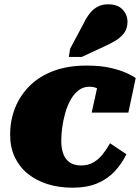

<svg xmlns="http://www.w3.org/2000/svg" viewBox="-20 -857 649 890"><path d="M356 -90Q389 -90 413.5 -104.5Q438 -119 456.5 -142.5Q475 -166 490 -193L566 -142Q544 -97 511 -62Q478 -27 430.5 -7Q383 13 316 13Q253 13 200.5 -3.5Q148 -20 109 -51.5Q70 -83 48.5 -128.5Q27 -174 27 -232Q27 -299 50 -357Q73 -415 118 -459.5Q163 -504 229 -528.5Q295 -553 381 -553Q447 -553 493.5 -542Q540 -531 569 -517.5Q598 -504 609 -495L575 -335H405L440 -494Q455 -493 462 -483Q469 -473 469.5 -460.5Q470 -448 466.5 -437Q463 -426 457 -423Q452 -433 443 -440Q434 -447 422 -451Q410 -455 394 -455Q366 -455 344.5 -438.5Q323 -422 307.5 -394.5Q292 -367 282.5 -333.5Q273 -300 268.5 -266.5Q264 -233 264 -204Q264 -169 273.5 -143.5Q283 -118 303.5 -104Q324 -90 356 -90ZM368 -749Q381 -776 396.5 -795.5Q412 -815 432.5 -826Q453 -837 481 -837Q526 -837 548.5 -812.5Q571 -788 571 -756Q571 -727 557 -706.5Q543 -686 518.5 -670.5Q494 -655 460 -640L359 -593H299L305 -631Z"/></svg>

Font: Roboto Serif 20pt Black
Style: Italic
Weight: 900
Italic angle: -10°
Version: Version 1.008